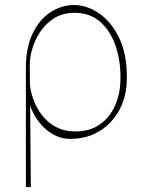

<svg xmlns="http://www.w3.org/2000/svg" viewBox="-20 -547 590 770"><path d="M83.8 203.1V-271.3Q83.5 -355.8 110.8 -412.5Q138.1 -469.1 182.4 -497.9Q226.6 -526.6 275.6 -527Q329.9 -526.6 378.6 -492.5Q427.2 -458.5 457.9 -394.7Q488.6 -331 488.6 -241.5V-231.5Q488.6 -164.1 460.4 -109.4Q432.2 -54.7 381.2 -22.4Q330.3 9.9 261.4 9.9Q209.9 9.9 166.2 -26.6Q122.5 -63.2 100.9 -122.9L103.7 203.1ZM100.1 -207Q102.6 -179.7 114.2 -147.5Q125.7 -115.4 147.5 -86.3Q169.4 -57.2 203.3 -38.5Q237.2 -19.9 284.1 -19.9Q340.2 -20.2 380 -47.8Q419.7 -75.3 441.2 -123Q462.7 -170.8 463.1 -231.5V-241.5Q462.7 -310 441.9 -367.7Q421.2 -425.4 380.7 -460.4Q340.2 -495.4 279.8 -495.7Q231.9 -495.4 197.6 -474.1Q163.4 -452.8 141.7 -420.1Q120 -387.4 109.7 -352.1Q99.4 -316.8 99.4 -288.4Z"/></svg>

Font: Inter Thin BETA
Style: Regular
Weight: 100
Designer: Rasmus Andersson
Foundry: rsms
Version: Version 3.011;git-f93a4a705